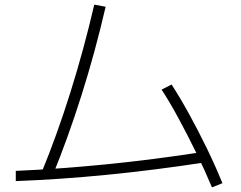

<svg xmlns="http://www.w3.org/2000/svg" viewBox="-20 -772 1040 827"><path d="M159 -29Q225 -189 283 -373.5Q341 -558 386 -752L435 -743Q390 -548 331 -361.5Q272 -175 205 -12ZM48 -36Q234 -44 436 -64Q638 -84 858 -118L866 -73Q644 -39 440.5 -19Q237 1 48 8ZM893 35Q862 -39 825 -114.5Q788 -190 750 -260.5Q712 -331 676 -386L719 -408Q756 -351 795 -280Q834 -209 871 -133Q908 -57 938 17Z"/></svg>

Font: M PLUS 1 Thin Light
Style: Regular
Weight: 300
Version: Version 1.001